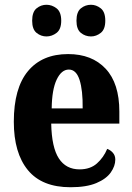

<svg xmlns="http://www.w3.org/2000/svg" viewBox="-20 -776 556 806"><path d="M276 10Q156 10 97 -62Q38 -134 38 -265Q38 -406 97.5 -477.5Q157 -549 266 -549Q366 -549 423.5 -487.5Q481 -426 481 -308V-257H195Q197 -157 227 -111Q257 -65 314 -65Q359 -65 387 -90Q415 -115 430 -151Q444 -146 454 -134.5Q464 -123 464 -106Q464 -79 445 -52Q426 -25 384.5 -7.5Q343 10 276 10ZM327 -321Q328 -397 314 -440.5Q300 -484 269 -484Q238 -484 218 -442Q198 -400 197 -321ZM362 -623Q338 -623 319.5 -638Q301 -653 301 -689Q301 -726 319.5 -741Q338 -756 362 -756Q384 -756 403 -741Q422 -726 422 -689Q422 -653 403 -638Q384 -623 362 -623ZM175 -623Q152 -623 133.5 -638Q115 -653 115 -689Q115 -726 133.5 -741Q152 -756 175 -756Q198 -756 217.5 -741Q237 -726 237 -689Q237 -653 217.5 -638Q198 -623 175 -623Z"/></svg>

Font: Noto Serif Tamil Condensed ExtraBold
Style: Italic
Weight: 800
Width: 3
Italic angle: -12°
Designer: Indian Type Foundry, Tom Grace, and the Monotype Design Team
Foundry: Monotype Imaging Inc.
Version: Version 2.003; ttfautohint (v1.8.4.7-5d5b)